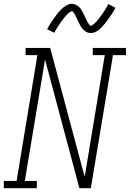

<svg xmlns="http://www.w3.org/2000/svg" viewBox="-35 -986 680 1006"><path d="M-15 0V-38H52L161 -697H99V-735H228L395 -110L409 -61L514 -697H451V-735H625V-697H557L441 0H381L201 -674L95 -38H158V0ZM441 -813Q435 -813 430 -814Q425 -815 420.5 -817Q416 -819 412 -822Q408 -825 404 -828.5Q400 -832 397 -835.5Q394 -839 391.5 -843Q389 -847 386.5 -851.5Q384 -856 381.5 -860.5Q379 -865 377 -869.5Q375 -874 373 -878Q371 -882 368.5 -887.5Q366 -893 363.5 -897.5Q361 -902 359 -906.5Q357 -911 354.5 -914.5Q352 -918 349 -922.5Q346 -927 342 -927Q338 -927 334 -924.5Q330 -922 327 -919.5Q324 -917 319 -912.5Q314 -908 312 -905.5Q310 -903 308 -901Q306 -899 303.5 -896Q301 -893 299 -890Q297 -887 294.5 -884Q292 -881 289.5 -877.5Q287 -874 284 -870Q281 -866 278.5 -862Q276 -858 273 -853.5Q270 -849 267 -844.5Q264 -840 261 -835Q258 -830 255 -825Q252 -820 249 -814L212 -833Q217 -843 222 -851Q227 -859 232 -867Q237 -875 242 -882Q247 -889 251.5 -895Q256 -901 260 -907Q264 -913 268.5 -918Q273 -923 277 -927.5Q281 -932 287 -938Q293 -944 299 -948.5Q305 -953 312 -957Q319 -961 326.5 -963.5Q334 -966 341 -966Q347 -966 352 -964.5Q357 -963 361.5 -961Q366 -959 370 -956.5Q374 -954 378 -950.5Q382 -947 385 -943.5Q388 -940 390.5 -935.5Q393 -931 395.5 -927Q398 -923 400.5 -918.5Q403 -914 405 -909.5Q407 -905 409 -900.5Q411 -896 413.5 -891Q416 -886 418.5 -881Q421 -876 423 -872Q425 -868 427.5 -864.5Q430 -861 433 -856Q436 -851 440 -851Q444 -851 448 -853.5Q452 -856 455 -858.5Q458 -861 463 -866Q468 -871 470 -873Q472 -875 474 -877.5Q476 -880 478.5 -883Q481 -886 483 -888.5Q485 -891 487.5 -894.5Q490 -898 492.5 -901.5Q495 -905 498 -908.5Q501 -912 503.5 -916.5Q506 -921 509 -925Q512 -929 515 -934Q518 -939 521 -944Q524 -949 527 -954Q530 -959 533 -965L570 -945Q565 -936 560 -927.5Q555 -919 550 -911.5Q545 -904 540 -897Q535 -890 530.5 -883.5Q526 -877 522 -871.5Q518 -866 513.5 -861Q509 -856 505 -851.5Q501 -847 495 -840.5Q489 -834 483 -829.5Q477 -825 470 -821Q463 -817 455.5 -815Q448 -813 441 -813Z"/></svg>

Font: Iosevka Slab XLtEx
Style: Italic
Weight: 200
Width: 7
Italic angle: -9°
Monospace: yes
Designer: Belleve Invis
Foundry: Belleve Invis
Version: Version 11.1.0; ttfautohint (v1.8.3)